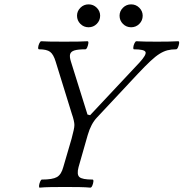

<svg xmlns="http://www.w3.org/2000/svg" viewBox="-20 -857 841 880"><path d="M162 3Q158 3 159 -6Q160 -15 164 -24.5Q168 -34 172 -34Q221 -34 241 -45.5Q261 -57 270 -91L308 -221Q314 -244 317.5 -259.5Q321 -275 321 -284Q321 -292 318 -305.5Q315 -319 309 -336L235 -575Q225 -608 209.5 -619.5Q194 -631 159 -631Q154 -631 155 -640.5Q156 -650 160.5 -659Q165 -668 169 -668Q180 -667 206.5 -666.5Q233 -666 274 -666Q315 -666 342 -666.5Q369 -667 381 -668Q386 -668 385 -659Q384 -650 380 -640.5Q376 -631 371 -631Q338 -631 321.5 -626Q305 -621 301.5 -609Q298 -597 305 -575L381 -332L393 -329L619 -570Q652 -606 647 -618.5Q642 -631 594 -631Q590 -631 591 -640.5Q592 -650 596.5 -659Q601 -668 605 -668Q621 -667 644.5 -666.5Q668 -666 699 -666Q730 -666 754.5 -666.5Q779 -667 797 -668Q802 -668 801 -659Q800 -650 796 -640.5Q792 -631 787 -631Q765 -631 747.5 -626.5Q730 -622 711.5 -610.5Q693 -599 669.5 -577Q646 -555 613 -520L425 -319Q397 -290 382 -238L340 -91Q331 -57 344 -45.5Q357 -34 404 -34Q409 -34 408 -24.5Q407 -15 403 -6Q399 3 394 3Q373 1 344.5 0.5Q316 0 278 0Q241 0 212 0.5Q183 1 162 3ZM386 -732Q364 -732 348.5 -747.5Q333 -763 333 -785Q333 -806 348.5 -821.5Q364 -837 386 -837Q408 -837 423.5 -821.5Q439 -806 439 -785Q439 -763 423.5 -747.5Q408 -732 386 -732ZM581 -732Q559 -732 543.5 -747.5Q528 -763 528 -785Q528 -806 543.5 -821.5Q559 -837 581 -837Q603 -837 618.5 -821.5Q634 -806 634 -785Q634 -763 618.5 -747.5Q603 -732 581 -732Z"/></svg>

Font: Junicode VF
Style: Italic
Weight: 400
Italic angle: -11°
Designer: Peter S. Baker
Version: Version 2.209